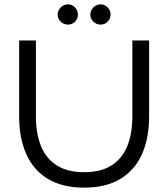

<svg xmlns="http://www.w3.org/2000/svg" viewBox="-20 -846 773 882"><path d="M367 16Q267 16 200.5 -24Q134 -64 101 -137.5Q68 -211 68 -311V-660H145V-311Q145 -232 168.5 -174.5Q192 -117 241 -86Q290 -55 367 -55Q443 -55 492 -86Q541 -117 564.5 -174.5Q588 -232 588 -311V-660H665V-311Q665 -211 632 -137.5Q599 -64 532.5 -24Q466 16 367 16ZM292 -733Q273 -733 259 -746.5Q245 -760 245 -779Q245 -798 259 -812Q273 -826 292 -826Q311 -826 324.5 -812Q338 -798 338 -779Q338 -760 324.5 -746.5Q311 -733 292 -733ZM442 -733Q423 -733 409 -746.5Q395 -760 395 -779Q395 -798 409 -812Q423 -826 442 -826Q461 -826 474.5 -812Q488 -798 488 -779Q488 -760 474.5 -746.5Q461 -733 442 -733Z"/></svg>

Font: Nata Sans
Style: Regular
Weight: 400
Designer: Daniel Uzquiano Cruz
Version: Version 1.001